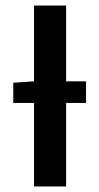

<svg xmlns="http://www.w3.org/2000/svg" viewBox="-20 -674 359 694"><path d="M28 -375V-302H103V0H219V-302H291V-380H219V-654H103V-380Z"/></svg>

Font: DAIFUKU Sans Semibold
Style: Regular
Weight: 600
Designer: Original font ‘Source Sans 3’ : Paul D. Hunt
Foundry: Daifuku
Version: Version 1.000